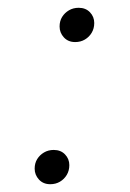

<svg xmlns="http://www.w3.org/2000/svg" viewBox="-20 -465 334 493"><path d="M109 8Q91 8 80 -4Q69 -16 69 -32Q69 -46 75.5 -56.5Q82 -67 93 -73.5Q104 -80 118 -80Q136 -80 147 -68.5Q158 -57 158 -41Q158 -27 151.5 -16Q145 -5 134 1.5Q123 8 109 8ZM173 -357Q155 -357 144 -369Q133 -381 133 -397Q133 -411 139.5 -421.5Q146 -432 157 -438.5Q168 -445 182 -445Q200 -445 211 -433.5Q222 -422 222 -406Q222 -392 215.5 -381Q209 -370 198 -363.5Q187 -357 173 -357Z"/></svg>

Font: Source Serif 4 18pt Light
Style: Italic
Weight: 300
Italic angle: -12°
Designer: Frank Grießhammer
Foundry: Adobe Systems Incorporated
Version: Version 4.004;hotconv 1.0.116;makeotfexe 2.5.65601